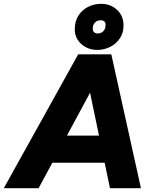

<svg xmlns="http://www.w3.org/2000/svg" viewBox="-54 -984 807 1004"><path d="M-34 0 355 -700H525L148 0ZM521 0 375 -700H528L683 0ZM118 -133 141 -275H602L579 -133ZM455 -723Q406 -723 371.5 -753.5Q337 -784 337 -831Q337 -873 356 -902.5Q375 -932 406.5 -948Q438 -964 475 -964Q524 -964 557.5 -933Q591 -902 592 -855Q593 -814 573 -784Q553 -754 521.5 -738.5Q490 -723 455 -723ZM457 -809Q475 -809 486.5 -821Q498 -833 498 -854Q498 -878 472 -878Q454 -878 442.5 -866Q431 -854 431 -833Q431 -822 438 -815.5Q445 -809 457 -809Z"/></svg>

Font: Figtree ExtraBold
Style: Italic
Weight: 800
Italic angle: -9.5°
Foundry: Erik Kennedy
Version: Version 2.001;gftools[0.9.30]